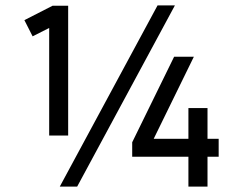

<svg xmlns="http://www.w3.org/2000/svg" viewBox="-20 -687 870 707"><path d="M173.8 -666H231V-188H161.1V-584L100.1 -553.2L69.8 -612.8ZM621.1 -478H693.8L545.9 -175.8H673.8V-289.1H744.1V-175.8H785.2V-109.9H744.1V0H673.8V-109.9H466.8V-163.1ZM560.1 -667H624L264.2 0H200.2Z"/></svg>

Font: Gidolinya
Style: Regular
Weight: 400
Version: Version 1.0.3